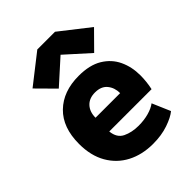

<svg xmlns="http://www.w3.org/2000/svg" viewBox="-220 -879 998 998"><g transform="rotate(-45 279.0 -380.5)"><path d="M313 6Q233 6 171.5 -26Q110 -58 75 -119Q40 -180 40 -266Q40 -387 107.5 -452.5Q175 -518 289 -518Q369 -518 419.5 -487.5Q470 -457 494 -406Q518 -355 518 -293Q518 -271 515.5 -247.5Q513 -224 508 -201H197Q202 -150 239.5 -132Q277 -114 326 -114Q367 -114 401 -123.5Q435 -133 456 -149L499 -49Q474 -28 424.5 -11Q375 6 313 6ZM197 -302H378Q378 -342 355.5 -369.5Q333 -397 288 -397Q245 -397 221 -371Q197 -345 197 -302ZM169 -544 73 -641 234 -767H364L525 -641L430 -545L300 -662Z"/></g></svg>

Font: Braah One
Style: Regular
Weight: 400
Designer: Ashish Kumar
Foundry: Ashish Kumar
Version: Version 1.001; ttfautohint (v1.8.4.7-5d5b);gftools[0.9.29]